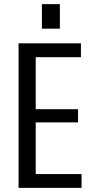

<svg xmlns="http://www.w3.org/2000/svg" viewBox="-20 -910 454 930"><path d="M134 -67H375V0H70V-700H372V-633H134L153 -687V-346L134 -381H358V-317H134L153 -352V-13ZM270 -890V-771H183V-890Z"/></svg>

Font: Pathway Extreme Condensed
Style: Regular
Weight: 400
Width: 3
Version: Version 1.001;gftools[0.9.26]